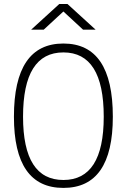

<svg xmlns="http://www.w3.org/2000/svg" viewBox="-20 -918 626 948"><path d="M293 9.8Q48.8 9.8 48.8 -341.8Q48.8 -703.1 293 -703.1Q537.1 -703.1 537.1 -341.8Q537.1 9.8 293 9.8ZM293 -29.3Q492.2 -29.3 492.2 -341.8Q492.2 -659.2 293 -659.2Q93.8 -659.2 93.8 -341.8Q93.8 -29.3 293 -29.3ZM133.8 -771.5 272.9 -898.4H313L452.1 -771.5H390.1L293 -861.3L195.8 -771.5Z"/></svg>

Font: Caskaydia Cove ExtraLight
Style: Regular
Weight: 200
Monospace: yes
Designer: Aaron Bell
Foundry: Saja Typeworks
Version: Version 4.300; ttfautohint (v1.8.3)